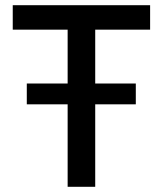

<svg xmlns="http://www.w3.org/2000/svg" viewBox="-20 -718 626 738"><path d="M240 0V-317H83V-397H240V-604H29V-698H557V-604H346V-397H502V-317H346V0Z"/></svg>

Font: Anuphan Medium
Style: Regular
Weight: 500
Designer: Mike Abbink, Paul van der Laan, Pieter van Rosmalen, Mint Tantisuwanna
Foundry: Bold Monday; Cadson Demak
Version: Version 3.002;hotconv 1.0.109;makeotfexe 2.5.65596